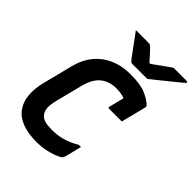

<svg xmlns="http://www.w3.org/2000/svg" viewBox="-266 -1083 1241 1241"><g transform="rotate(45 354.5 -463.0)"><path d="M296 20Q139 20 79.5 -60.5Q20 -141 57 -287L108 -488Q136 -600 217.5 -660.5Q299 -721 417 -720Q506 -720 555 -698.5Q604 -677 628 -652Q635 -645 632 -634Q623 -598 611.5 -551.5Q600 -505 589 -464H473Q462 -464 465 -475Q471 -497 476.5 -520.5Q482 -544 491 -578Q460 -591 411 -591Q350 -591 306.5 -556.5Q263 -522 243 -445L196 -260Q185 -216 186.5 -187Q188 -158 204 -138Q218 -120 243.5 -113Q269 -106 303 -106Q358 -106 402.5 -118Q447 -130 500 -161H519Q512 -130 505 -102.5Q498 -75 490 -44Q487 -34 480 -28Q465 -16 435 -5Q405 6 368.5 13Q332 20 296 20ZM511 -775H375Q368 -775 363 -778Q358 -781 348 -794Q340 -805 321 -830.5Q302 -856 279.5 -887Q257 -918 236 -946H351Q362 -946 365.5 -944Q369 -942 376 -936Q387 -925 404.5 -906.5Q422 -888 448 -858Q451 -858 457 -858Q494 -886 524.5 -907Q555 -928 580 -946H700Q710 -946 709 -939Q708 -935 703.5 -931Q699 -927 682 -913Q661 -896 629 -870Q597 -844 565.5 -818.5Q534 -793 511 -775Z"/></g></svg>

Font: Recursive Sn Lnr St
Style: Bold Italic
Weight: 700
Italic angle: -15°
Version: Version 1.079;hotconv 1.0.112;makeotfexe 2.5.65598; ttfautoh